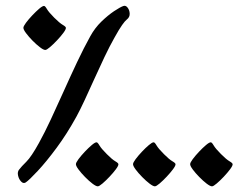

<svg xmlns="http://www.w3.org/2000/svg" viewBox="-20 -678 878 673"><path d="M296.4 -550.8Q312.5 -580.1 335.4 -602.3Q358.4 -624.5 379.6 -638.7Q400.9 -652.8 411.6 -656.7Q420.4 -660.2 427.2 -651.4Q434.1 -642.6 434.6 -630.1Q435.1 -617.7 424.3 -609.4Q418 -604.5 408 -590.3Q397.9 -576.2 380.9 -545.4Q364.3 -516.1 346.4 -478.5Q328.6 -440.9 310.8 -401.6Q293 -362.3 276.9 -327.4Q260.7 -292.5 247.6 -268.6Q214.8 -209 178.5 -159.9Q142.1 -110.8 112.3 -78.9Q82.5 -46.9 70.3 -38.6Q62 -33.2 54 -41.7Q45.9 -50.3 43.2 -63.2Q40.5 -76.2 47.4 -84Q54.7 -93.8 72.3 -111.1Q89.8 -128.4 116.7 -177.2Q136.2 -212.4 158.2 -259.5Q180.2 -306.6 203.4 -358.4Q226.6 -410.2 250.2 -460.2Q273.9 -510.3 296.4 -550.8ZM210.9 -580.6Q211.4 -575.2 202.1 -562.7Q192.9 -550.3 179.9 -536.6Q167 -522.9 155.3 -512.9Q143.6 -502.9 138.7 -502.9Q132.3 -502.9 119.9 -512.5Q107.4 -522 94 -535.6Q80.6 -549.3 71.3 -561.8Q62 -574.2 62 -580.6Q62 -585.9 71 -598.1Q80.1 -610.4 93 -624Q106 -637.7 117.4 -647.5Q128.9 -657.2 134.3 -657.2Q138.2 -657.2 144.5 -646.2Q150.9 -635.3 169.9 -616.2Q189 -597.2 200 -590.8Q210.9 -584.5 210.9 -580.6ZM395 -102.5Q395.5 -97.2 386.2 -84.7Q377 -72.3 364 -58.6Q351.1 -44.9 339.4 -34.9Q327.6 -24.9 322.8 -24.9Q316.4 -24.9 304 -34.4Q291.5 -43.9 278.1 -57.6Q264.6 -71.3 255.4 -83.7Q246.1 -96.2 246.1 -102.5Q246.1 -107.9 255.1 -120.1Q264.2 -132.3 277.1 -146Q290 -159.7 301.5 -169.4Q313 -179.2 318.4 -179.2Q322.3 -179.2 328.6 -168.2Q335 -157.2 354 -138.2Q373 -119.1 384 -112.8Q395 -106.4 395 -102.5ZM595.2 -102.5Q595.7 -97.2 586.4 -84.7Q577.1 -72.3 564.2 -58.6Q551.3 -44.9 539.6 -34.9Q527.8 -24.9 522.9 -24.9Q516.6 -24.9 504.2 -34.4Q491.7 -43.9 478.3 -57.6Q464.8 -71.3 455.6 -83.7Q446.3 -96.2 446.3 -102.5Q446.3 -107.9 455.3 -120.1Q464.4 -132.3 477.3 -146Q490.2 -159.7 501.7 -169.4Q513.2 -179.2 518.6 -179.2Q522.5 -179.2 528.8 -168.2Q535.2 -157.2 554.2 -138.2Q573.2 -119.1 584.2 -112.8Q595.2 -106.4 595.2 -102.5ZM795.4 -102.5Q795.9 -97.2 786.6 -84.7Q777.3 -72.3 764.4 -58.6Q751.5 -44.9 739.7 -34.9Q728 -24.9 723.1 -24.9Q716.8 -24.9 704.3 -34.4Q691.9 -43.9 678.5 -57.6Q665 -71.3 655.8 -83.7Q646.5 -96.2 646.5 -102.5Q646.5 -107.9 655.5 -120.1Q664.6 -132.3 677.5 -146Q690.4 -159.7 701.9 -169.4Q713.4 -179.2 718.8 -179.2Q722.7 -179.2 729 -168.2Q735.4 -157.2 754.4 -138.2Q773.4 -119.1 784.4 -112.8Q795.4 -106.4 795.4 -102.5Z"/></svg>

Font: Awami Nastaliq
Style: Regular
Weight: 400
Designer: Peter Martin, SIL International
Foundry: SIL International
Version: Version 3.100